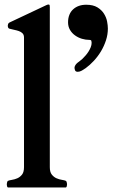

<svg xmlns="http://www.w3.org/2000/svg" viewBox="-20 -823 495 843"><path d="M274.4 -14.6Q274.4 -11.7 273.4 -6.3Q272.5 -1 269.5 0H14.6Q11.7 -1 10.7 -6.3Q9.8 -11.7 9.8 -14.6Q9.8 -17.1 11.2 -22.5Q12.7 -27.8 14.6 -28.8Q21 -31.7 32.7 -33.4Q44.4 -35.2 56.2 -40.3Q67.9 -45.4 76.7 -56.4Q85.4 -67.4 85.4 -88.9V-658.2Q85.4 -669.9 79.1 -676.5Q72.8 -683.1 63 -686.5Q53.2 -689.9 42 -692.1Q30.8 -694.3 20.5 -697.3Q14.2 -699.7 14.2 -710.9Q14.2 -713.4 15.6 -717.5Q17.1 -721.7 21.5 -724.1L183.1 -800.3Q185.1 -801.3 187.5 -802.2Q189.9 -803.2 192.9 -803.2Q196.8 -803.2 197.8 -800.5Q198.7 -797.9 198.7 -791.5V-88.9Q198.7 -67.4 207.5 -56.4Q216.3 -45.4 228 -40.3Q239.7 -35.2 251.5 -33.4Q263.2 -31.7 269.5 -28.8Q271.5 -27.8 272.9 -22.5Q274.4 -17.1 274.4 -14.6ZM321.8 -507.8Q312 -507.8 309.6 -514.2Q307.1 -520.5 307.1 -525.9Q307.6 -532.2 311.3 -537.6Q314.9 -543 320.3 -547.4Q325.7 -551.8 331.3 -555.9Q336.9 -560.1 341.3 -564Q348.1 -570.8 355.5 -579.1Q362.8 -587.4 368.7 -596.7Q374.5 -606 378.4 -615.7Q382.3 -625.5 382.3 -635.3Q382.3 -639.2 381.1 -643.6Q379.9 -647.9 371.6 -647.9Q356 -647.9 339.6 -652.8Q323.2 -657.7 309.6 -667.5Q295.9 -677.2 287.4 -691.7Q278.8 -706.1 278.8 -725.1Q278.8 -743.7 284.7 -758.1Q290.5 -772.5 301.3 -782.2Q312 -792 326.4 -797.1Q340.8 -802.2 358.4 -802.2Q388.7 -802.2 407.5 -790.8Q426.3 -779.3 436.5 -762.9Q446.8 -746.6 450.2 -728.8Q453.6 -710.9 453.6 -697.8Q453.6 -671.4 445.3 -646Q437 -620.6 423.6 -598.1Q410.2 -575.7 392.6 -556.6Q375 -537.6 356.4 -523.9Q349.1 -518.6 339.6 -513.2Q330.1 -507.8 321.8 -507.8Z"/></svg>

Font: Cardo
Style: Bold
Weight: 700
Designer: David J. Perry
Foundry: David J. Perry
Version: Version 1.0011